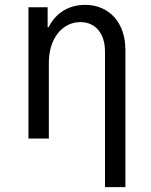

<svg xmlns="http://www.w3.org/2000/svg" viewBox="-20 -570 620 790"><path d="M97 0H181V-312C181 -410 235 -479 311 -479C373 -479 412 -432 412 -358V200H496V-365C496 -476 430 -550 330 -550C262 -550 209 -516 180 -458H176V-540H97Z"/></svg>

Font: CommitMono-dimboump
Style: Regular
Weight: 400
Monospace: yes
Designer: Eigil Nikolajsen
Foundry: Eigil Nikolajsen
Version: Version 1.143